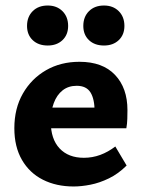

<svg xmlns="http://www.w3.org/2000/svg" viewBox="-20 -662 517 696"><path d="M247 14Q184 14 135.5 -10.5Q87 -35 59.5 -82.5Q32 -130 32 -197Q32 -269 63 -323Q94 -377 147 -407.5Q200 -438 268 -438Q352 -438 397 -390.5Q442 -343 442 -263Q442 -248 441.5 -231Q441 -214 438 -197H323V-257Q323 -303 308 -327Q293 -351 258 -351Q228 -351 207 -334.5Q186 -318 175 -288.5Q164 -259 164 -221Q164 -158 196 -124Q228 -90 284 -90Q315 -90 343.5 -100.5Q372 -111 398 -131L439 -62Q409 -32 375 -15.5Q341 1 308 7.5Q275 14 247 14ZM99 -197 115 -272H429V-197ZM153 -497Q119 -497 98.5 -516.5Q78 -536 78 -568Q78 -601 98.5 -621.5Q119 -642 153 -642Q186 -642 206.5 -621.5Q227 -601 227 -568Q227 -536 206.5 -516.5Q186 -497 153 -497ZM357 -497Q323 -497 302.5 -516.5Q282 -536 282 -568Q282 -601 302.5 -621.5Q323 -642 357 -642Q390 -642 410.5 -621.5Q431 -601 431 -568Q431 -536 410.5 -516.5Q390 -497 357 -497Z"/></svg>

Font: Ysabeau Office ExtraBold
Style: Regular
Weight: 800
Designer: Christian Thalmann (Catharsis Fonts)
Version: Version 2.001;gftools[0.9.30]; featfreeze: tnum,lnum,ss02